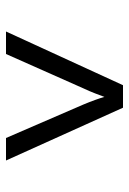

<svg xmlns="http://www.w3.org/2000/svg" viewBox="85 -855 430 640"><g transform="rotate(90 300.0 -535.0)"><path d="M85 -340 264 -730H339L515 -340H440L328 -599Q320 -618 313 -637.5Q306 -657 303 -668Q299 -657 291.5 -637.5Q284 -618 275 -599L160 -340Z"/></g></svg>

Font: Pitagon Sans Mono Light
Style: Regular
Weight: 300
Monospace: yes
Designer: Travis Tran
Foundry: Pitagon
Version: Version 1.001; ttfautohint (v1.8.4.7-5d5b);gftools[0.9.26]